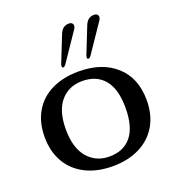

<svg xmlns="http://www.w3.org/2000/svg" viewBox="-132 -823 855 937"><g transform="rotate(-20 295.0 -354.0)"><path d="M30 -237Q30 -313 62.5 -368.5Q95 -424 155 -453Q215 -482 295 -482Q416 -482 488 -417Q560 -352 560 -237Q560 -161 527.5 -105.5Q495 -50 435 -20Q375 10 295 10Q215 10 155 -20Q95 -50 62.5 -106Q30 -162 30 -237ZM450 -237Q450 -335 409.5 -383.5Q369 -432 295 -432Q225 -432 182.5 -382.5Q140 -333 140 -237Q140 -141 183 -90.5Q226 -40 296 -40Q370 -40 410 -89.5Q450 -139 450 -237ZM358 -543 412 -679Q420 -699 432 -707.5Q444 -716 460 -716Q475 -716 480 -705.5Q485 -695 475 -680L376 -534Q369 -524 362 -524Q357 -524 356 -529.5Q355 -535 358 -543ZM228 -545 282 -681Q290 -701 302 -709.5Q314 -718 330 -718Q345 -718 350 -707.5Q355 -697 345 -682L246 -536Q239 -526 232 -526Q227 -526 226 -531.5Q225 -537 228 -545Z"/></g></svg>

Font: Raigarh
Style: Regular
Weight: 400
Designer: jaikishan Patel
Foundry: MagicType
Version: Version 1.000;FEAKit 1.0